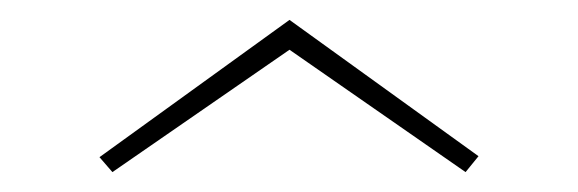

<svg xmlns="http://www.w3.org/2000/svg" viewBox="-20 -763 581 193"><path d="M461 -606 271 -743 80 -605 93 -590 271 -713 448 -590Z"/></svg>

Font: Sprat
Style: Regular
Weight: 400
Designer: Ethan Nakache
Foundry: Collletttivo
Version: Version 2.000;Glyphs 3.2 (3217)